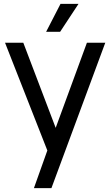

<svg xmlns="http://www.w3.org/2000/svg" viewBox="-20 -770 568 990"><path d="M384.8 -750 290 -606H217.8L292 -750ZM428.2 -549.8H522.9L245.1 200.2H154.8L224.1 5.9L5.9 -549.8H100.1L267.1 -110.8Z"/></svg>

Font: Stilu
Style: Regular
Weight: 400
Designer: Genilson Lima Santos
Foundry: Genilson Lima Santos
Version: Version 1.200;PS 001.200;hotconv 1.0.88;makeotf.lib2.5.64775